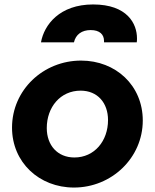

<svg xmlns="http://www.w3.org/2000/svg" viewBox="-20 -830 695 862"><path d="M312 -640C320 -675 347 -695 387 -695C428 -695 447 -675 447 -646C447 -644 447 -642 447 -640H594C595 -646 595 -652 595 -658C595 -723 552 -810 398 -810C248 -810 178 -719 164 -640ZM312 12C481 12 621 -121 621 -289C621 -446 500 -558 344 -558C174 -558 34 -426 34 -257C34 -101 156 12 312 12ZM314 -123C238 -123 190 -178 190 -255C190 -349 251 -423 342 -423C418 -423 465 -368 465 -291C465 -197 404 -123 314 -123Z"/></svg>

Font: Plus Jakarta Sans ExtraBold
Style: Italic
Weight: 800
Italic angle: -8°
Designer: Gumpita Rahayu
Foundry: Tokotype
Version: Version 2.071;gftools[0.9.30]